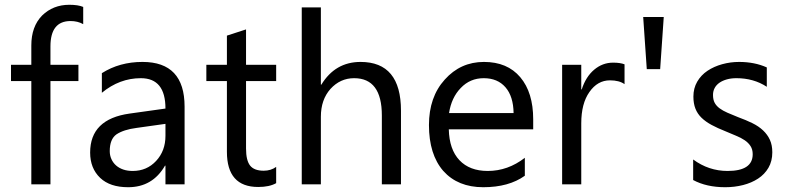

<svg xmlns="http://www.w3.org/2000/svg" viewBox="-20 -771 3292 803"><path d="M328 -670Q305 -683 275 -683Q191 -683 191 -577V-500H308V-432H191V0H111V-432H26V-500H111V-581Q111 -660 156 -706Q202 -751 270 -751Q307 -751 328 -742Z M752 0H672V-78H670Q618 12 516 12Q440 12 399 -27Q357 -67 357 -133Q357 -273 522 -296L672 -317Q672 -444 569 -444Q480 -444 406 -383V-465Q480 -512 576 -512Q752 -512 752 -325ZM672 -253 551 -236Q497 -229 467 -209Q439 -189 439 -139Q439 -121 446 -105.5Q453 -90 465.5 -79Q478 -68 495.5 -62Q513 -56 535 -56Q594 -56 633 -98Q672 -140 672 -203Z M1135 -5Q1107 11 1060 11Q929 11 929 -136V-432H843V-500H929V-622L1009 -648V-500H1135V-432H1009V-150Q1009 -100 1026 -78.5Q1043 -57 1083 -57Q1113 -57 1135 -73Z M1657 0H1577V-288Q1577 -444 1461 -444Q1403 -444 1362 -399Q1322 -354 1322 -283V0H1242V-740H1322V-417H1324Q1382 -512 1488 -512Q1657 -512 1657 -308Z M2210 -230H1857Q1859 -146 1901.5 -101Q1944 -56 2020 -56Q2104 -56 2175 -111V-36Q2108 12 2001 12Q1895 12 1834 -56Q1774 -125 1774 -248Q1774 -365 1840 -438Q1906 -512 2004 -512Q2102 -512 2156 -448Q2210 -384 2210 -272ZM2128 -298Q2127 -368 2094 -406Q2061 -444 2003 -444Q1946 -444 1907 -403Q1868 -363 1858 -298Z M2592 -419Q2570 -435 2531 -435Q2479 -435 2445 -386Q2411 -338 2411 -255V0H2331V-500H2411V-397H2413Q2430 -450 2465 -479.5Q2500 -509 2544 -509Q2574 -509 2592 -502Z M2756 -700 2741 -482H2685L2670 -700Z M2879 -18V-104Q2944 -56 3023 -56Q3128 -56 3128 -126Q3128 -146 3119 -160Q3110 -174 3094.5 -184.5Q3079 -195 3058 -203.5Q3037 -212 3014 -222Q2981 -235 2956 -248.5Q2931 -262 2914 -278.5Q2897 -295 2888.5 -316.5Q2880 -338 2880 -367Q2880 -402 2896 -429.5Q2912 -457 2939 -475Q2966 -493 3000.5 -502.5Q3035 -512 3071 -512Q3136 -512 3187 -489V-408Q3132 -444 3060 -444Q3038 -444 3020 -439Q3002 -434 2989 -425Q2976 -416 2969 -403Q2962 -390 2962 -374Q2962 -354 2969 -341Q2976 -328 2989.5 -318Q3003 -308 3022.5 -299.5Q3042 -291 3067 -281Q3100 -269 3126.5 -256Q3153 -243 3171.5 -225.5Q3190 -208 3200 -186Q3210 -164 3210 -134Q3210 -97 3194 -69.5Q3178 -42 3150.5 -24Q3123 -6 3087.5 3Q3052 12 3013 12Q2935 12 2879 -18Z"/></svg>

Font: A_ThatdaokhamC
Style: Regular
Weight: 400
Designer: Rangsiwut Chaisin
Foundry: Rangsiwut Chaisin
Version: Version 1.000